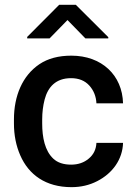

<svg xmlns="http://www.w3.org/2000/svg" viewBox="-20 -770 562 800"><path d="M276.4 -84C244.6 -84 219.7 -92.3 202.1 -108.9C167 -141.6 155.8 -197.3 155.8 -255.4V-272.5C155.8 -301.3 159.2 -329.1 166 -355.5C179.7 -407.7 212.9 -444.3 275.9 -444.3C308.1 -444.3 333.5 -434.1 352.1 -413.6C370.6 -393.1 380.4 -368.2 381.8 -339.4H492.7C489.7 -457 403.8 -538.1 277.3 -538.1C224.1 -538.1 179.7 -526.4 144 -502.4C73.2 -454.6 38.1 -370.1 38.1 -272.5V-255.4C38.1 -207 46.9 -162.6 64.5 -122.6C99.6 -42 170.4 9.8 277.8 9.8C316.9 9.8 352.5 1.5 384.8 -15.1C449.2 -47.9 490.7 -106 492.7 -174.8H381.8C380.4 -147.9 370.1 -126 350.1 -109.4C330.1 -92.3 305.2 -84 276.4 -84ZM226.6 -750 93.3 -616.2V-609.9H186.5L261.2 -686.5L335.9 -609.9H431.2V-615.2L295.9 -750Z"/></svg>

Font: Vazirmatn Medium
Style: Regular
Weight: 500
Designer: Saber Rastikerdar
Foundry: Saber Rastikerdar
Version: Version 33.003